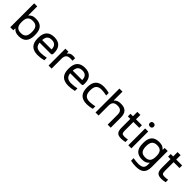

<svg xmlns="http://www.w3.org/2000/svg" viewBox="337 -2267 4031 4031"><g transform="rotate(45 2352.0 -252.0)"><path d="M543 -244V-256C543 -428 470 -509 315 -509C231 -509 192 -485 157 -445H150V-710H59V0H150V-55H157C192 -15 231 9 315 9C470 9 543 -72 543 -244ZM150 -247V-253C150 -376 194 -430 300 -430C406 -430 452 -376 452 -253V-247C452 -124 406 -70 300 -70C194 -70 150 -124 150 -247Z M1093 -268C1093 -422 1019 -509 865 -509C707 -509 630 -425 630 -256V-244C630 -73 710 9 881 9C933 9 995 1 1055 -14V-90C1010 -79 936 -70 888 -70C783 -70 733 -111 723 -207H1053C1086 -207 1093 -222 1093 -268ZM722 -283C729 -385 772 -430 865 -430C958 -430 1001 -379 1002 -283Z M1419 -509C1357 -509 1319 -490 1294 -451H1287V-500H1196V0H1287V-291C1287 -388 1327 -430 1417 -430C1434 -430 1456 -429 1481 -427V-502C1460 -507 1440 -509 1419 -509Z M2002 -268C2002 -422 1928 -509 1774 -509C1616 -509 1539 -425 1539 -256V-244C1539 -73 1619 9 1790 9C1842 9 1904 1 1964 -14V-90C1919 -79 1845 -70 1797 -70C1692 -70 1642 -111 1632 -207H1962C1995 -207 2002 -222 2002 -268ZM1631 -283C1638 -385 1681 -430 1774 -430C1867 -430 1910 -379 1911 -283Z M2091 -256V-244C2091 -74 2171 9 2335 9C2386 9 2442 1 2496 -14V-90C2450 -78 2385 -70 2343 -70C2231 -70 2182 -123 2182 -247V-253C2182 -377 2231 -430 2343 -430C2385 -430 2450 -422 2496 -410V-486C2442 -501 2386 -509 2335 -509C2171 -509 2091 -426 2091 -256Z M2590 -710V0H2681V-291C2681 -388 2722 -430 2816 -430C2910 -430 2951 -388 2951 -291V0H3042V-295C3042 -443 2979 -509 2840 -509C2765 -509 2718 -490 2688 -451H2681V-710Z M3377 -70C3310 -70 3293 -88 3293 -169V-422H3468V-500H3293V-630H3202V-500H3129V-422H3202V-165C3202 -33 3244 9 3361 9C3399 9 3424 3 3473 -6V-80C3434 -73 3406 -70 3377 -70Z M3564 -500V0H3655V-500ZM3551 -651C3551 -618 3571 -597 3609 -597C3647 -597 3667 -618 3667 -651V-653C3667 -687 3647 -708 3609 -708C3571 -708 3551 -687 3551 -653Z M4234 -26V-500H4143V-445H4136C4101 -485 4062 -509 3978 -509C3823 -509 3750 -428 3750 -256V-244C3750 -72 3823 9 3978 9C4062 9 4101 -15 4136 -55H4143V-3C4143 87 4100 127 3984 127C3939 127 3880 121 3834 112V188C3889 200 3941 206 3992 206C4167 206 4234 132 4234 -26ZM3841 -247V-253C3841 -376 3887 -430 3993 -430C4099 -430 4143 -376 4143 -253V-247C4143 -124 4099 -70 3993 -70C3887 -70 3841 -124 3841 -247Z M4571 -70C4504 -70 4487 -88 4487 -169V-422H4662V-500H4487V-630H4396V-500H4323V-422H4396V-165C4396 -33 4438 9 4555 9C4593 9 4618 3 4667 -6V-80C4628 -73 4600 -70 4571 -70Z"/></g></svg>

Font: LT Wave Alt
Style: Regular
Weight: 400
Designer: Daniel Lyons
Version: Version 2.5 (Glyphs App)